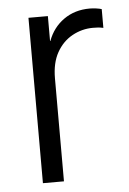

<svg xmlns="http://www.w3.org/2000/svg" viewBox="-44 -557 398 591"><g transform="rotate(-5 155.0 -261.5)"><path d="M65 0V-511H125V-434H126Q141 -475 175 -499Q209 -523 255 -523Q265 -523 275.5 -521.5Q286 -520 292 -518V-460Q283 -462 276 -462.5Q269 -463 260 -463Q226 -463 196 -446.5Q166 -430 148 -398Q130 -366 130 -318V0Z"/></g></svg>

Font: TikTok Sans 24pt Light
Style: Regular
Weight: 300
Version: Version 4.000